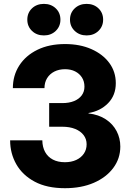

<svg xmlns="http://www.w3.org/2000/svg" viewBox="-20 -968 675 999"><path d="M317.9 11.2Q224.1 11.2 160.6 -22.7Q97.2 -56.6 64.9 -113.3Q32.7 -169.9 32.7 -237.8H200.2Q200.7 -202.6 214.8 -177Q229 -151.4 255.1 -137.7Q281.2 -124 317.4 -124Q351.1 -124 376.5 -135.7Q401.9 -147.5 416.3 -168.5Q430.7 -189.5 430.7 -217.3Q430.7 -244.6 415 -265.1Q399.4 -285.6 371.1 -297.1Q342.8 -308.6 304.2 -308.6H235.8V-431.6H304.2Q339.4 -431.6 365.2 -442.1Q391.1 -452.6 405.3 -471.9Q419.4 -491.2 419.4 -517.1Q419.4 -544.4 406.5 -564.7Q393.6 -585 371.1 -596.4Q348.6 -607.9 318.4 -607.9Q287.1 -607.9 262.9 -595.7Q238.8 -583.5 225.1 -561.3Q211.4 -539.1 211.4 -509.3H46.9Q46.9 -575.2 80.3 -627.2Q113.8 -679.2 174.8 -709Q235.8 -738.8 318.4 -738.8Q396 -738.8 455.6 -712.4Q515.1 -686 548.8 -640.4Q582.5 -594.7 582.5 -535.2Q582.5 -472.2 542.5 -431.2Q502.4 -390.1 440.4 -379.9V-377.9Q493.7 -371.6 530.5 -347.2Q567.4 -322.8 586.7 -285.9Q606 -249 606 -205.6Q606 -143.1 569.3 -94Q532.7 -44.9 468 -16.8Q403.3 11.2 317.9 11.2ZM430.7 -783.7Q393.6 -783.7 368.9 -807.1Q344.2 -830.6 344.2 -865.7Q344.2 -901.4 368.9 -924.6Q393.6 -947.8 430.7 -947.8Q467.8 -947.8 492.2 -924.6Q516.6 -901.4 516.6 -865.7Q516.6 -830.6 492.2 -807.1Q467.8 -783.7 430.7 -783.7ZM208.5 -783.7Q170.9 -783.7 146.5 -807.1Q122.1 -830.6 122.1 -865.7Q122.1 -901.4 146.5 -924.6Q170.9 -947.8 208.5 -947.8Q245.6 -947.8 270 -924.6Q294.4 -901.4 294.4 -865.7Q294.4 -830.6 270 -807.1Q245.6 -783.7 208.5 -783.7Z"/></svg>

Font: Inter 28pt ExtraBold
Style: Regular
Weight: 800
Designer: Rasmus Andersson
Foundry: rsms
Version: Version 4.001;git-66647c0bb